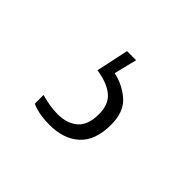

<svg xmlns="http://www.w3.org/2000/svg" viewBox="-70 -101 418 418"><g transform="rotate(45 139.0 107.5)"><path d="M112 224Q99 224 85 222Q71 220 57 214V187Q71 191 83.5 193Q96 195 108 195Q137 195 154.5 180Q172 165 172 131Q172 101 154 86Q136 71 102 66L118 -9H146L133 44Q162 50 184.5 69.5Q207 89 207 129Q207 177 181.5 200.5Q156 224 112 224Z"/></g></svg>

Font: Noto Serif Ethiopic Condensed ExtraLight
Style: Regular
Weight: 200
Width: 3
Designer: Monotype Design Team
Foundry: Monotype Imaging Inc.
Version: Version 2.102; ttfautohint (v1.8.4.7-5d5b)